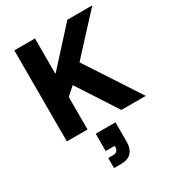

<svg xmlns="http://www.w3.org/2000/svg" viewBox="-226 -804 1120 1233"><g transform="rotate(-30 333.5 -187.5)"><path d="M75 0V-675H228.3V-415H231.7L468.3 -675H653.3L399.2 -399.2L660 0H479.2L288.3 -294.2L228.3 -240.8V0ZM251.7 300V225H289.2Q308.3 225 317.5 214.2Q326.7 203.3 326.7 187.5V178.3H260V50H406.7V195Q406.7 243.3 381.3 271.7Q355.8 300 302.5 300Z"/></g></svg>

Font: Funnel Sans ExtraBold
Style: Regular
Weight: 800
Version: Version 1.000; Beta; Release 5; Build 24; ttfautohint (v1.8.